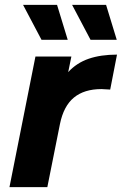

<svg xmlns="http://www.w3.org/2000/svg" viewBox="-20 -771 502 791"><path d="M462 -546 434 -402Q406 -404 398 -404Q327 -404 284.5 -369Q242 -334 227 -260L175 0H19L126 -538H274L261 -474Q296 -512 345.5 -529Q395 -546 462 -546ZM75 -751H215L259 -607H151ZM277 -751H417L461 -607H353Z"/></svg>

Font: Idrija
Style: Bold Italic
Weight: 700
Italic angle: -11.3°
Designer: Julieta Ulanovsky
Foundry: Julieta Ulanovsky
Version: Version 7.200